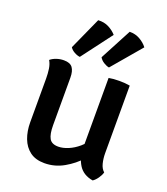

<svg xmlns="http://www.w3.org/2000/svg" viewBox="-138 -842 824 947"><g transform="rotate(20 274.0 -368.0)"><path d="M470.5 -140Q470.5 -112 476.8 -87.2Q483 -62.5 498.5 -49Q494.5 -34 483 -17.5Q471.5 -1 458.5 7.5Q407 -1 383.2 -39.2Q359.5 -77.5 359.5 -128V-494.5Q383 -499 415 -499Q446 -499 470.5 -494.5ZM71 -386Q71 -412.5 67.5 -436.2Q64 -460 53.5 -477.5Q65.5 -488 84.2 -494.5Q103 -501 123.5 -501Q156 -501 169 -483.2Q182 -465.5 182 -431V-182.5Q182 -135 194.5 -113Q207 -91 241.5 -91Q265.5 -91 293.2 -102.5Q321 -114 346.5 -135.8Q372 -157.5 387.5 -187.5V-83Q354 -45 306.5 -18Q259 9 205 9Q158.5 9 129 -13Q99.5 -35 85.2 -72.8Q71 -110.5 71 -157ZM379.5 -744Q410 -744.5 434.5 -730.2Q459 -716 473.5 -696.5L343.5 -543.5Q329.5 -546 314.5 -555.5Q299.5 -565 292 -578.5ZM214 -744.5Q245 -746.5 269.8 -733.8Q294.5 -721 310.5 -702.5L190.5 -543.5Q176 -545 160.5 -553.8Q145 -562.5 137.5 -575Z"/></g></svg>

Font: Signika Negative Light Medium
Style: Regular
Weight: 500
Version: Version 2.001